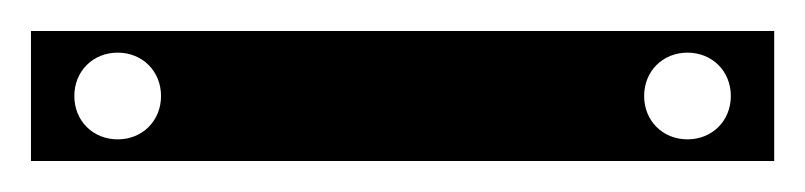

<svg xmlns="http://www.w3.org/2000/svg" viewBox="-20 8 520 124"><path d="M0 112H480V28H0ZM28 70C28 54 40 42 56 42C72 42 84 54 84 70C84 86 72 98 56 98C40 98 28 86 28 70ZM396 70C396 54 408 42 424 42C440 42 452 54 452 70C452 86 440 98 424 98C408 98 396 86 396 70Z"/></svg>

Font: Apfel Grotezk Brukt
Style: Regular
Weight: 300
Designer: Luigi Gorlero
Foundry: © 2023, Luigi Gorlero & Collletttivo
Version: Version 2.000;Glyphs 3.2 (3217)